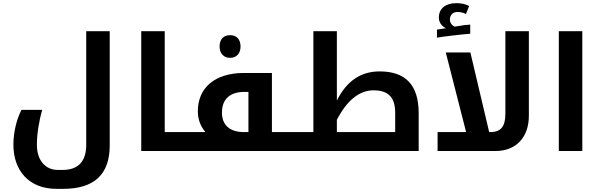

<svg xmlns="http://www.w3.org/2000/svg" viewBox="-20 -958 3814 1218"><path d="M337 240H381C578 240 676 148 676 -35V-760H527V-39C527 62 480 120 377 120H347C267 120 214 58 214 -39C214 -107 227 -190 248 -261H116C84 -198 65 -116 65 -40C65 126 166 240 337 240Z M1150 -120H1025V-760H876V0H1150C1153 0 1155 -2 1155 -5V-116C1155 -119 1153 -120 1150 -120Z M1440 -591C1480 -591 1506 -619 1506 -663C1506 -708 1481 -735 1440 -735C1397 -735 1373 -708 1373 -663C1373 -619 1399 -591 1440 -591Z M1830 -120H1705V-495H1527C1343 -495 1235 -401 1235 -252C1235 -202 1251 -158 1283 -120H1140C1137 -120 1135 -119 1135 -116V-5C1135 -2 1137 0 1140 0H1830C1833 0 1835 -2 1835 -5V-116C1835 -119 1833 -120 1830 -120ZM1556 -120H1528C1437 -120 1388 -165 1388 -244C1388 -329 1439 -375 1530 -375H1556Z M1820 0H2636V-240C2636 -420 2552 -505 2388 -505C2268 -505 2178 -443 2117 -320V-760H1968V-120H1820C1817 -120 1815 -119 1815 -116V-5C1815 -2 1817 0 1820 0ZM2487 -120H2117V-198C2182 -323 2260 -385 2350 -385C2443 -385 2487 -340 2487 -243Z M2752 -770V-719C2767 -723 2915 -741 2963 -744V-802C2943 -801 2916 -798 2864 -789C2847 -797 2834 -813 2834 -834C2834 -863 2853 -882 2882 -882C2901 -882 2919 -878 2936 -869L2956 -920C2934 -932 2907 -938 2874 -938C2807 -938 2764 -904 2764 -847C2764 -816 2782 -792 2809 -779Z M2941 -104H3087L2964 -625H2808Z M3090 -120H2756V0H3123C3255 0 3335 -88 3335 -224V-760H3186V-236C3186 -155 3157 -120 3090 -120Z M3525 -760V0H3674V-760Z"/></svg>

Font: Noto Kufi Arabic
Style: Bold
Weight: 700
Designer: Monotype Design Team, David Williams, Khaled Hosny
Foundry: Google LLC
Version: Version 2.109